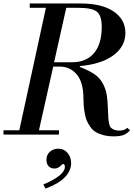

<svg xmlns="http://www.w3.org/2000/svg" viewBox="-21 -774 768 1104"><path d="M318 0H-1V-25H90L243 -729H150V-754H441Q565 -754 632.5 -708Q700 -662 700 -585Q700 -507 631 -456Q562 -405 438 -394V-389Q490 -369 520.5 -348.5Q551 -328 568.5 -297Q586 -266 592 -232Q598 -198 600 -138Q601 -108 602 -94Q603 -80 606.5 -63Q610 -46 617 -39.5Q624 -33 635.5 -28Q647 -23 665 -23Q695 -23 711 -39L727 -25Q711 -7 691 1.5Q671 10 633 10Q599 10 572 2.5Q545 -5 527.5 -16Q510 -27 497 -46.5Q484 -66 477.5 -81.5Q471 -97 466.5 -122Q462 -147 461 -161Q460 -175 459 -200Q458 -225 458 -233Q453 -312 415.5 -351.5Q378 -391 324 -391H285L203 -25H318ZM429 -729H360L290 -416H392Q475 -416 519.5 -468.5Q564 -521 564 -620Q564 -682 537.5 -705.5Q511 -729 429 -729ZM241 310 228 287Q352 234 352 186Q352 169 341 169Q339 169 324.5 182Q310 195 292 195Q271 195 258.5 181.5Q246 168 246 145Q246 116 266 98.5Q286 81 314 81Q347 81 367.5 105.5Q388 130 388 164Q388 208 351 246Q314 284 241 310Z"/></svg>

Font: Libre Bodoni
Style: Italic
Weight: 400
Italic angle: -13°
Designer: Pablo Impallari, Rodrigo Fuenzalida
Foundry: Pablo Impallari, Rodrigo Fuenzalida
Version: Version 1.001